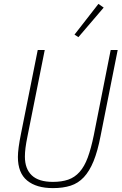

<svg xmlns="http://www.w3.org/2000/svg" viewBox="-20 -955 625 987"><path d="M210 -698 122 -258Q114 -219 111 -194.5Q108 -170 108 -150Q108 -87 143.5 -53.5Q179 -20 252 -20Q297 -20 330.5 -31.5Q364 -43 389 -71Q414 -99 431 -145Q448 -191 462 -259L549 -698H585L497 -256Q482 -178 461 -126.5Q440 -75 411 -44Q382 -13 343 -0.5Q304 12 252 12Q167 12 119.5 -27Q72 -66 72 -148Q72 -169 76 -199Q80 -229 88 -268L174 -698ZM383 -764 363 -777 486 -935 513 -916Z"/></svg>

Font: IBM Plex Sans Cond ExtLt
Style: Italic
Weight: 200
Width: 3
Italic angle: -11°
Designer: Mike Abbink, Paul van der Laan, Pieter van Rosmalen
Foundry: Bold Monday
Version: Version 1.3